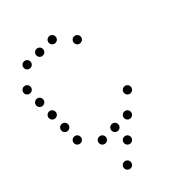

<svg xmlns="http://www.w3.org/2000/svg" viewBox="-242 -792 1083 1083"><g transform="rotate(-45 300.0 -250.0)"><path d="M149 -676Q139 -676 131.5 -668.5Q124 -661 124 -651V-649Q124 -639 131.5 -631.5Q139 -624 149 -624H151Q161 -624 168.5 -631.5Q176 -639 176 -649V-651Q176 -661 168.5 -668.5Q161 -676 151 -676ZM249 -676Q239 -676 231.5 -668.5Q224 -661 224 -651V-649Q224 -639 231.5 -631.5Q239 -624 249 -624H251Q261 -624 268.5 -631.5Q276 -639 276 -649V-651Q276 -661 268.5 -668.5Q261 -676 251 -676ZM349 -676Q339 -676 331.5 -668.5Q324 -661 324 -651V-649Q324 -639 331.5 -631.5Q339 -624 349 -624H351Q361 -624 368.5 -631.5Q376 -639 376 -649V-651Q376 -661 368.5 -668.5Q361 -676 351 -676ZM49 -576Q39 -576 31.5 -568.5Q24 -561 24 -551V-549Q24 -539 31.5 -531.5Q39 -524 49 -524H51Q61 -524 68.5 -531.5Q76 -539 76 -549V-551Q76 -561 68.5 -568.5Q61 -576 51 -576ZM449 -576Q439 -576 431.5 -568.5Q424 -561 424 -551V-549Q424 -539 431.5 -531.5Q439 -524 449 -524H451Q461 -524 468.5 -531.5Q476 -539 476 -549V-551Q476 -561 468.5 -568.5Q461 -576 451 -576ZM49 -476Q39 -476 31.5 -468.5Q24 -461 24 -451V-449Q24 -439 31.5 -431.5Q39 -424 49 -424H51Q61 -424 68.5 -431.5Q76 -439 76 -449V-451Q76 -461 68.5 -468.5Q61 -476 51 -476ZM49 -376Q39 -376 31.5 -368.5Q24 -361 24 -351V-349Q24 -339 31.5 -331.5Q39 -324 49 -324H51Q61 -324 68.5 -331.5Q76 -339 76 -349V-351Q76 -361 68.5 -368.5Q61 -376 51 -376ZM49 -276Q39 -276 31.5 -268.5Q24 -261 24 -251V-249Q24 -239 31.5 -231.5Q39 -224 49 -224H51Q61 -224 68.5 -231.5Q76 -239 76 -249V-251Q76 -261 68.5 -268.5Q61 -276 51 -276ZM49 -176Q39 -176 31.5 -168.5Q24 -161 24 -151V-149Q24 -139 31.5 -131.5Q39 -124 49 -124H51Q61 -124 68.5 -131.5Q76 -139 76 -149V-151Q76 -161 68.5 -168.5Q61 -176 51 -176ZM449 -176Q439 -176 431.5 -168.5Q424 -161 424 -151V-149Q424 -139 431.5 -131.5Q439 -124 449 -124H451Q461 -124 468.5 -131.5Q476 -139 476 -149V-151Q476 -161 468.5 -168.5Q461 -176 451 -176ZM149 -76Q139 -76 131.5 -68.5Q124 -61 124 -51V-49Q124 -39 131.5 -31.5Q139 -24 149 -24H151Q161 -24 168.5 -31.5Q176 -39 176 -49V-51Q176 -61 168.5 -68.5Q161 -76 151 -76ZM249 -76Q239 -76 231.5 -68.5Q224 -61 224 -51V-49Q224 -39 231.5 -31.5Q239 -24 249 -24H251Q261 -24 268.5 -31.5Q276 -39 276 -49V-51Q276 -61 268.5 -68.5Q261 -76 251 -76ZM349 -76Q339 -76 331.5 -68.5Q324 -61 324 -51V-49Q324 -39 331.5 -31.5Q339 -24 349 -24H351Q361 -24 368.5 -31.5Q376 -39 376 -49V-51Q376 -61 368.5 -68.5Q361 -76 351 -76ZM249 24Q239 24 231.5 31.5Q224 39 224 49V51Q224 61 231.5 68.5Q239 76 249 76H251Q261 76 268.5 68.5Q276 61 276 51V49Q276 39 268.5 31.5Q261 24 251 24ZM149 124Q139 124 131.5 131.5Q124 139 124 149V151Q124 161 131.5 168.5Q139 176 149 176H151Q161 176 168.5 168.5Q176 161 176 151V149Q176 139 168.5 131.5Q161 124 151 124Z"/></g></svg>

Font: Doto Rounded
Style: Regular
Weight: 400
Monospace: yes
Version: Version 1.000